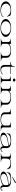

<svg xmlns="http://www.w3.org/2000/svg" viewBox="4345 -5141 815 9545"><g transform="rotate(90 4752.5 -368.5)"><path d="M474 15C684 15 778 -31 833 -127L813 -143C765 -46 653 -10 506 -10C277 -10 161 -134 161 -256C161 -374 269 -490 485 -490C613 -490 733 -428 801 -302H811L759 -467C699 -496 607 -515 481 -515C196 -515 49 -379 49 -247C49 -116 195 15 474 15Z M1370 15C1625 15 1816 -100 1816 -246C1816 -392 1625 -515 1370 -515C1115 -515 924 -392 924 -246C924 -100 1115 15 1370 15ZM1370 -10C1178 -10 1036 -112 1036 -246C1036 -388 1178 -490 1370 -490C1562 -490 1704 -388 1704 -246C1704 -112 1562 -10 1370 -10Z M2849 -124V-305C2849 -453 2686 -512 2477 -512C2351 -512 2232 -476 2164 -417V-500H1894V-490C1978 -484 2064 -463 2064 -376V-124C2067 -38 1980 -17 1894 -10V0H2326V-10C2242 -17 2156 -36 2156 -124V-306C2156 -406 2298 -487 2476 -487C2618 -487 2757 -424 2757 -305V-124C2757 -38 2671 -18 2587 -10V0H3019V-10C2935 -17 2849 -37 2849 -124Z M3066 -475H3207V-204C3207 -64 3273 15 3419 15C3545 15 3646 -29 3684 -83L3668 -104C3642 -58 3548 -14 3462 -14C3362 -14 3299 -80 3299 -204V-475H3660V-500H3299V-700H3279C3263 -567 3251 -500 3066 -500Z M3749 -10V0H4181V-10C4097 -17 4011 -37 4011 -124V-500H3749V-490C3833 -483 3919 -463 3919 -376V-124C3919 -37 3833 -17 3749 -10ZM3958 -602C4005 -602 4035 -630 4035 -664C4035 -699 4005 -726 3958 -726C3912 -726 3882 -699 3882 -664C3882 -630 3912 -602 3958 -602Z M5182 -124V-305C5182 -453 5019 -512 4810 -512C4684 -512 4565 -476 4497 -417V-500H4227V-490C4311 -484 4397 -463 4397 -376V-124C4400 -38 4313 -17 4227 -10V0H4659V-10C4575 -17 4489 -36 4489 -124V-306C4489 -406 4631 -487 4809 -487C4951 -487 5090 -424 5090 -305V-124C5090 -38 5004 -18 4920 -10V0H5352V-10C5268 -17 5182 -37 5182 -124Z M5938 12C6054 12 6153 -24 6221 -83V0H6483V-10C6399 -16 6313 -37 6313 -124V-500H6051V-490C6135 -483 6221 -464 6221 -376V-194C6221 -94 6107 -13 5939 -13C5797 -13 5658 -66 5658 -195V-500H5396V-490C5480 -483 5566 -463 5566 -376V-180C5566 -37 5729 12 5938 12Z M6843 15C6981 15 7163 -26 7249 -104C7259 -31 7310 19 7379 19C7433 19 7494 -10 7541 -70L7524 -87C7486 -40 7446 -19 7414 -19C7371 -19 7341 -58 7341 -134V-296C7341 -481 7168 -515 6964 -515C6815 -515 6699 -487 6637 -458L6593 -282H6603C6657 -419 6774 -490 6967 -490C7087 -490 7182 -460 7224 -392C6741 -362 6573 -230 6573 -134C6573 -30 6682 15 6843 15ZM6872 -11C6760 -11 6685 -53 6685 -141C6685 -256 6820 -345 7236 -368C7244 -347 7249 -323 7249 -296V-215C7249 -71 6975 -11 6872 -11Z M7861 -124V-254C7863 -412 7924 -487 8076 -487C8212 -487 8311 -427 8390 -291H8400L8349 -467C8289 -495 8200 -512 8080 -512C8012 -512 7922 -487 7861 -438V-500H7599V-490C7683 -483 7769 -463 7769 -376V-124C7769 -37 7683 -17 7599 -10V0H8031V-10C7947 -17 7861 -37 7861 -124Z M8779 15C8917 15 9099 -26 9185 -104C9195 -31 9246 19 9315 19C9369 19 9430 -10 9477 -70L9460 -87C9422 -40 9382 -19 9350 -19C9307 -19 9277 -58 9277 -134V-296C9277 -481 9104 -515 8900 -515C8751 -515 8635 -487 8573 -458L8529 -282H8539C8593 -419 8710 -490 8903 -490C9023 -490 9118 -460 9160 -392C8677 -362 8509 -230 8509 -134C8509 -30 8618 15 8779 15ZM8808 -11C8696 -11 8621 -53 8621 -141C8621 -256 8756 -345 9172 -368C9180 -347 9185 -323 9185 -296V-215C9185 -71 8911 -11 8808 -11ZM9081 -716 9051 -756 8764 -570 8772 -555Z"/></g></svg>

Font: Sprat Extended
Style: Regular
Weight: 400
Width: 9
Designer: Ethan Nakache
Foundry: Collletttivo
Version: Version 2.000;Glyphs 3.2 (3217)